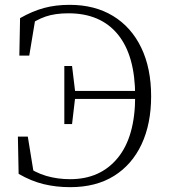

<svg xmlns="http://www.w3.org/2000/svg" viewBox="-20 -759 705 794"><path d="M57 -40 54 -194H95L121 -34L83 -44L81 -77Q125 -45 171.5 -31.5Q218 -18 270 -18Q395 -18 467 -106Q539 -194 539 -361Q539 -529 467.5 -616.5Q396 -704 263 -704Q208 -704 168.5 -690.5Q129 -677 85 -645L86 -679L128 -692L101 -529H60L63 -684Q114 -713 162 -726Q210 -739 268 -739Q372 -739 447.5 -693Q523 -647 564 -562Q605 -477 605 -361Q605 -247 565.5 -162.5Q526 -78 451.5 -31.5Q377 15 270 15Q212 15 160.5 2.5Q109 -10 57 -40ZM246 -246V-486H278L291 -378V-357L278 -246ZM272 -350V-383H564V-350Z"/></svg>

Font: Source Han Serif JP VF
Style: Regular
Weight: 250
Designer: Ryoko NISHIZUKA 西塚涼子 (kana & ideographs); Frank Grießhammer (Latin, Greek & Cyrillic); Wenlong ZHANG 张文龙 (bopomofo); San
Foundry: Adobe
Version: Version 2.001;hotconv 1.1.0;makeotfexe 2.6.0